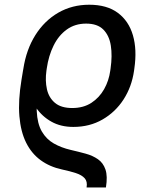

<svg xmlns="http://www.w3.org/2000/svg" viewBox="-20 -573 674 824"><path d="M434.6 231.4H351.6Q356 206.1 343.5 192.1Q331.1 178.2 305.7 169.9Q280.3 161.6 246.1 154.3Q193.8 143.1 154.8 114.7Q115.7 86.4 92.3 39.6Q68.8 -7.3 63.2 -74.5Q57.6 -141.6 72.3 -231L79.6 -274.9L162.1 -273.4L154.8 -230Q135.3 -149.9 137.7 -96.2Q140.1 -42.5 159.4 -9Q178.7 24.4 210.9 42.7Q243.2 61 283.2 70.3Q316.9 78.1 347.4 86.4Q377.9 94.7 400.4 110.4Q422.9 126 432.6 154.5Q442.4 183.1 434.6 231.4ZM294.9 -28.3Q240.7 -28.3 200.7 -50.8Q160.6 -73.2 134.5 -111.3Q108.4 -149.4 96.2 -195.8Q92.8 -209.5 87.6 -221.2Q82.5 -232.9 79.6 -244.4Q76.7 -255.9 78.6 -267.6L80.1 -277.3Q92.8 -360.4 131.8 -422.4Q170.9 -484.4 230.2 -518.6Q289.6 -552.7 362.8 -552.7Q439 -552.7 485.8 -517.8Q532.7 -482.9 550.5 -421.4Q568.4 -359.9 556.6 -279.3L555.2 -269Q545.4 -200.7 510.3 -146.2Q475.1 -91.8 419.9 -60.1Q364.7 -28.3 294.9 -28.3ZM290 -109.4Q337.9 -109.4 372.1 -131.6Q406.2 -153.8 426.8 -190.2Q447.3 -226.6 453.1 -269L454.6 -279.3Q462.4 -334 455.6 -377.4Q448.7 -420.9 423.3 -446.3Q397.9 -471.7 349.6 -471.7Q301.8 -471.7 266.6 -446.3Q231.4 -420.9 210 -377.4Q188.5 -334 180.7 -279.3L179.2 -269Q173.3 -226.6 181.4 -190.2Q189.5 -153.8 215.8 -131.6Q242.2 -109.4 290 -109.4Z"/></svg>

Font: Inter
Style: Italic
Weight: 400
Italic angle: -9.3988°
Designer: Rasmus Andersson
Foundry: rsms
Version: Version 4.001;git-66647c0bb